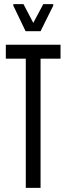

<svg xmlns="http://www.w3.org/2000/svg" viewBox="-20 -903 319 923"><path d="M104 0V-621H8V-688H271V-621H175V0ZM103 -753 44 -876V-883H93L140 -793L188 -883H236V-876L175 -753Z"/></svg>

Font: Saira UltraCondensed Medium
Style: Regular
Weight: 500
Width: 1
Designer: Hector Gatti with collaboration of the Omnibus-Type team
Foundry: Omnibus-Type
Version: Version 1.101